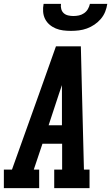

<svg xmlns="http://www.w3.org/2000/svg" viewBox="-39 -975 576 995"><path d="M-19 0V-96H23L164 -490L251 -735H380L386 -490L396 -96H425V0H242V-96H283V-230H181L136 -96H164V0ZM213 -326H282V-490Q282 -501 282 -512Q282 -523 282 -534Q278 -523 274.5 -512Q271 -501 267 -490ZM329 -815Q308 -815 288 -817.5Q268 -820 250 -827.5Q232 -835 217.5 -847.5Q203 -860 194.5 -877Q186 -894 184.5 -914.5Q183 -935 187 -955H277Q275 -941 278.5 -928Q282 -915 291.5 -906.5Q301 -898 314.5 -895Q328 -892 341 -892Q356 -892 370 -895Q384 -898 396.5 -906.5Q409 -915 416.5 -928Q424 -941 427 -955H517Q514 -934 506 -914Q498 -894 483.5 -877Q469 -860 450.5 -847.5Q432 -835 411.5 -827.5Q391 -820 370 -817.5Q349 -815 329 -815Z"/></svg>

Font: Iosevka Slab Oblique
Style: Bold
Weight: 700
Italic angle: -9°
Monospace: yes
Designer: Belleve Invis
Foundry: Belleve Invis
Version: Version 11.1.1; ttfautohint (v1.8.3)